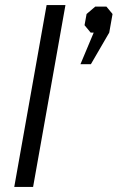

<svg xmlns="http://www.w3.org/2000/svg" viewBox="-20 -734 462 754"><path d="M163 -714H237L110 0H36ZM348 -606H336L312 -635L320 -679L354 -708H398L422 -679L409 -606L337 -482H296Z"/></svg>

Font: Chakra Petch
Style: Italic
Weight: 400
Italic angle: -10°
Designer: Katatrad Aksorn Co.,Ltd.
Foundry: Cadson Demak Co.,Ltd.
Version: Version 1.000; ttfautohint (v1.6)